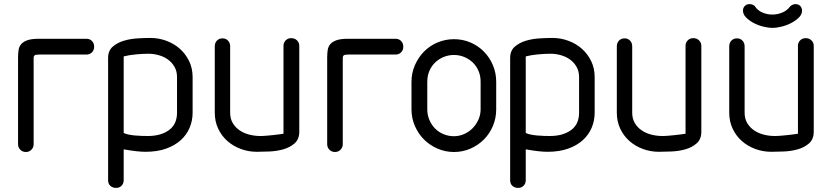

<svg xmlns="http://www.w3.org/2000/svg" viewBox="-20 -741 4055 936"><path d="M170 -475Q153 -475 148.5 -471Q144 -467 144 -460V-38Q144 -22 133 -11Q122 0 106 0Q90 0 79 -11Q68 -22 68 -38V-460Q68 -480 70.5 -497Q73 -514 83.5 -526Q94 -538 114 -545Q134 -552 170 -552H401Q418 -552 428.5 -541Q439 -530 439 -513Q439 -497 428.5 -486Q418 -475 401 -475Z M843 -365Q843 -394 830.5 -415.5Q818 -437 798.5 -451Q779 -465 754 -472Q729 -479 704 -479Q678 -479 644 -476Q610 -473 583 -466V-93Q592 -88 607 -85Q622 -82 638.5 -80.5Q655 -79 671.5 -78.5Q688 -78 701 -78Q764 -78 803.5 -106.5Q843 -135 843 -192ZM919 -192Q919 -153 904.5 -118.5Q890 -84 861.5 -58Q833 -32 790 -16.5Q747 -1 689 -1Q649 -1 583 -13V137Q583 154 572.5 164.5Q562 175 546 175Q529 175 518 165Q507 155 507 138V-458Q507 -494 529.5 -513.5Q552 -533 584 -542.5Q616 -552 652 -554Q688 -556 714 -556Q754 -556 791.5 -542Q829 -528 857 -503Q885 -478 902 -443Q919 -408 919 -365Z M1362 -518Q1362 -533 1372.5 -544Q1383 -555 1400 -555Q1417 -555 1428 -544Q1439 -533 1439 -518V-99Q1439 -62 1416 -42Q1393 -22 1361 -13Q1329 -4 1293 -2.5Q1257 -1 1232 -1Q1191 -1 1153.5 -15Q1116 -29 1088 -54Q1060 -79 1043.5 -114Q1027 -149 1027 -192V-515Q1027 -532 1037.5 -543Q1048 -554 1065 -554Q1081 -554 1091.5 -543Q1102 -532 1102 -515V-192Q1102 -162 1115 -140.5Q1128 -119 1149 -105Q1170 -91 1196 -84.5Q1222 -78 1249 -78Q1264 -78 1280 -79.5Q1296 -81 1311.5 -82.5Q1327 -84 1340.5 -86Q1354 -88 1362 -89Z M1677 -475Q1660 -475 1655.5 -471Q1651 -467 1651 -460V-38Q1651 -22 1640 -11Q1629 0 1613 0Q1597 0 1586 -11Q1575 -22 1575 -38V-460Q1575 -480 1577.5 -497Q1580 -514 1590.5 -526Q1601 -538 1621 -545Q1641 -552 1677 -552H1908Q1925 -552 1935.5 -541Q1946 -530 1946 -513Q1946 -497 1935.5 -486Q1925 -475 1908 -475Z M1986 -342Q1986 -385 2002.5 -423Q2019 -461 2047 -489.5Q2075 -518 2113 -534Q2151 -550 2193 -550Q2236 -550 2273.5 -534Q2311 -518 2339 -489.5Q2367 -461 2383 -423Q2399 -385 2399 -342V-208Q2399 -165 2383 -127Q2367 -89 2339 -61Q2311 -33 2273.5 -16.5Q2236 0 2193 0Q2151 0 2113 -16.5Q2075 -33 2047 -61Q2019 -89 2002.5 -127Q1986 -165 1986 -208ZM2063 -208Q2063 -181 2073 -157Q2083 -133 2100.5 -115Q2118 -97 2142 -87Q2166 -77 2193 -77Q2218 -77 2241.5 -87Q2265 -97 2283 -115Q2301 -133 2312 -157Q2323 -181 2323 -208V-343Q2323 -372 2312.5 -396Q2302 -420 2284 -437Q2266 -454 2242.5 -463.5Q2219 -473 2193 -473Q2167 -473 2143.5 -463.5Q2120 -454 2102 -437Q2084 -420 2073.5 -396Q2063 -372 2063 -342Z M2803 -365Q2803 -394 2790.5 -415.5Q2778 -437 2758.5 -451Q2739 -465 2714 -472Q2689 -479 2664 -479Q2638 -479 2604 -476Q2570 -473 2543 -466V-93Q2552 -88 2567 -85Q2582 -82 2598.5 -80.5Q2615 -79 2631.5 -78.5Q2648 -78 2661 -78Q2724 -78 2763.5 -106.5Q2803 -135 2803 -192ZM2879 -192Q2879 -153 2864.5 -118.5Q2850 -84 2821.5 -58Q2793 -32 2750 -16.5Q2707 -1 2649 -1Q2609 -1 2543 -13V137Q2543 154 2532.5 164.5Q2522 175 2506 175Q2489 175 2478 165Q2467 155 2467 138V-458Q2467 -494 2489.5 -513.5Q2512 -533 2544 -542.5Q2576 -552 2612 -554Q2648 -556 2674 -556Q2714 -556 2751.5 -542Q2789 -528 2817 -503Q2845 -478 2862 -443Q2879 -408 2879 -365Z M3322 -518Q3322 -533 3332.5 -544Q3343 -555 3360 -555Q3377 -555 3388 -544Q3399 -533 3399 -518V-99Q3399 -62 3376 -42Q3353 -22 3321 -13Q3289 -4 3253 -2.5Q3217 -1 3192 -1Q3151 -1 3113.5 -15Q3076 -29 3048 -54Q3020 -79 3003.5 -114Q2987 -149 2987 -192V-515Q2987 -532 2997.5 -543Q3008 -554 3025 -554Q3041 -554 3051.5 -543Q3062 -532 3062 -515V-192Q3062 -162 3075 -140.5Q3088 -119 3109 -105Q3130 -91 3156 -84.5Q3182 -78 3209 -78Q3224 -78 3240 -79.5Q3256 -81 3271.5 -82.5Q3287 -84 3300.5 -86Q3314 -88 3322 -89Z M3745 -670Q3770 -670 3794 -680Q3818 -690 3832 -710Q3845 -721 3858 -721Q3873 -721 3881.5 -711.5Q3890 -702 3890 -689Q3890 -671 3875 -656Q3860 -641 3838.5 -629.5Q3817 -618 3791.5 -611.5Q3766 -605 3745 -605Q3727 -605 3702 -611Q3677 -617 3655 -628.5Q3633 -640 3617.5 -655.5Q3602 -671 3602 -689Q3602 -703 3611 -712Q3620 -721 3634 -721Q3648 -721 3659 -712Q3673 -690 3696.5 -680Q3720 -670 3745 -670ZM3870 -518Q3870 -533 3880.5 -544Q3891 -555 3908 -555Q3925 -555 3936 -544Q3947 -533 3947 -518V-99Q3947 -62 3924 -42Q3901 -22 3869 -13Q3837 -4 3801 -2.5Q3765 -1 3740 -1Q3699 -1 3661.5 -15Q3624 -29 3596 -54Q3568 -79 3551.5 -114Q3535 -149 3535 -192V-515Q3535 -532 3545.5 -543Q3556 -554 3573 -554Q3589 -554 3599.5 -543Q3610 -532 3610 -515V-192Q3610 -162 3623 -140.5Q3636 -119 3657 -105Q3678 -91 3704 -84.5Q3730 -78 3757 -78Q3772 -78 3788 -79.5Q3804 -81 3819.5 -82.5Q3835 -84 3848.5 -86Q3862 -88 3870 -89Z"/></svg>

Font: VDS Compensated
Style: Light
Weight: 300
Designer: artmaker
Foundry: artmaker
Version: Version 1.000 2012 initial release